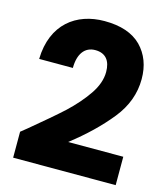

<svg xmlns="http://www.w3.org/2000/svg" viewBox="-110 -832 791 908"><g transform="rotate(15 285.5 -378.0)"><path d="M37 -493H202C202 -562 232 -602 283 -602C334 -602 359 -570 359 -515C359 -479 346 -442 320 -404C294 -366 262 -330 225 -295C187 -260 135 -216 70 -162C70 -162 70 -162 70 -162C70 -162 70 -162 70 -162C70 -162 60 -154 39 -137V-10H541V-149H271C346 -207 408 -267 457 -328C506 -389 530 -455 530 -526C530 -591 510 -644 470 -685C429 -726 369 -746 290 -746C153 -746 41 -665 37 -493Z"/></g></svg>

Font: Poppins
Style: Bold
Weight: 700
Designer: Ninad Kale (Devanagari), Jonny Pinhorn (Latin)
Foundry: Indian Type Foundry
Version: 4.004